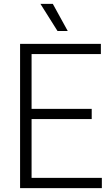

<svg xmlns="http://www.w3.org/2000/svg" viewBox="-20 -965 569 985"><path d="M142 -52.5H502.5V0H83V-740H497.5V-687.5H142V-406.5H450.5V-354H142ZM275 -806 187.5 -945H251L327.5 -806Z"/></svg>

Font: Encode Sans Semi Condensed Light
Style: Regular
Weight: 300
Width: 4
Designer: Multiple Designers
Foundry: Impallari Type
Version: Version 2.000